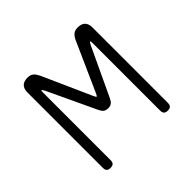

<svg xmlns="http://www.w3.org/2000/svg" viewBox="-138 -708 877 877"><g transform="rotate(-45 300.0 -270.0)"><path d="M510 -15Q510 -2 504 4Q498 10 485 10Q472 10 466 4Q460 -2 460 -15V-450Q460 -464 457 -464V-465Q454 -464 447 -450L337 -216Q331 -203 322.5 -196.5Q314 -190 300 -190Q286 -190 277.5 -196.5Q269 -203 263 -216L153 -450Q145 -465 142.5 -464.5Q140 -464 140 -450V-15Q140 -2 134 4Q128 10 115 10Q102 10 96 4Q90 -2 90 -15V-502Q90 -526 102 -538Q114 -550 138 -550Q147 -550 154 -548Q161 -546 166.5 -541.5Q172 -537 176.5 -530.5Q181 -524 185 -516L291 -279Q297 -265 300 -265Q303 -265 309 -279L415 -516Q423 -533 433.5 -541.5Q444 -550 462 -550Q486 -550 498 -538Q510 -526 510 -502Z"/></g></svg>

Font: Maple Mono NL Thin
Style: Regular
Weight: 250
Monospace: yes
Designer: subframe7536
Version: Version 7.000